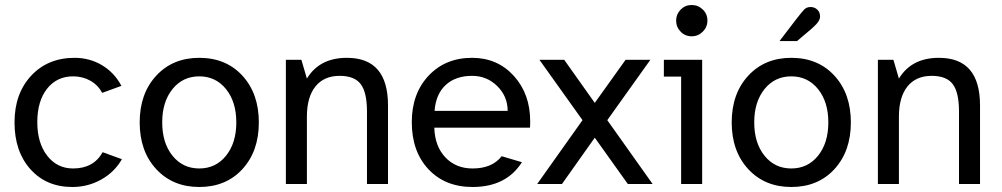

<svg xmlns="http://www.w3.org/2000/svg" viewBox="-20 -735 4003 767"><path d="M467 -99Q437 -47 384 -17.5Q331 12 269 12Q165 12 101.5 -59Q38 -130 38 -246Q38 -361 104.5 -432.5Q171 -504 278 -504Q338 -504 387.5 -474.5Q437 -445 465 -392L388 -364Q372 -395 341 -412.5Q310 -430 272 -430Q207 -430 168 -380.5Q129 -331 129 -247Q129 -164 168.5 -113Q208 -62 272 -62Q354 -62 390 -127Z M669 -379Q628 -328 628 -246Q628 -164 669 -113Q710 -62 776 -62Q842 -62 883 -113Q924 -164 924 -246Q924 -328 883 -379Q842 -430 776 -430Q710 -430 669 -379ZM776 12Q670 12 604 -59.5Q538 -131 538 -246Q538 -361 604 -432.5Q670 -504 776 -504Q883 -504 948.5 -432.5Q1014 -361 1014 -246Q1014 -131 948.5 -59.5Q883 12 776 12Z M1337 -432Q1274 -432 1240 -389.5Q1206 -347 1206 -269V0H1122V-496H1184L1206 -421Q1256 -504 1366 -504Q1530 -504 1530 -314V0H1446V-289Q1446 -366 1421 -399Q1396 -432 1337 -432Z M2008 -292Q2008 -350 1966.5 -391Q1925 -432 1866 -432Q1800 -432 1760.5 -395.5Q1721 -359 1716 -292ZM2065 -87Q2002 12 1868 12Q1758 12 1691.5 -59Q1625 -130 1625 -247Q1625 -361 1692 -432.5Q1759 -504 1866 -504Q1967 -504 2032.5 -432Q2098 -360 2098 -250Q2098 -232 2097 -225H1715Q1717 -151 1759 -106.5Q1801 -62 1868 -62Q1946 -62 1984 -111Z M2126 0 2307 -255 2135 -496H2234L2356 -324L2479 -496H2578L2406 -255L2587 0H2488L2356 -185L2225 0Z M2681 -653Q2681 -678 2699 -696.5Q2717 -715 2743 -715Q2769 -715 2787.5 -697Q2806 -679 2806 -653Q2806 -627 2787.5 -608.5Q2769 -590 2743 -590Q2717 -590 2699 -608.5Q2681 -627 2681 -653ZM2701 0V-429H2632V-496H2785V0Z M3218 -707Q3234 -707 3245 -696.5Q3256 -686 3256 -669Q3256 -655 3241.5 -639Q3227 -623 3184 -588Q3169 -576 3164 -571H3094Q3178 -682 3190 -694Q3200 -707 3218 -707ZM3034 -379Q2993 -328 2993 -246Q2993 -164 3034 -113Q3075 -62 3141 -62Q3207 -62 3248 -113Q3289 -164 3289 -246Q3289 -328 3248 -379Q3207 -430 3141 -430Q3075 -430 3034 -379ZM3141 12Q3035 12 2969 -59.5Q2903 -131 2903 -246Q2903 -361 2969 -432.5Q3035 -504 3141 -504Q3248 -504 3313.5 -432.5Q3379 -361 3379 -246Q3379 -131 3313.5 -59.5Q3248 12 3141 12Z M3702 -432Q3639 -432 3605 -389.5Q3571 -347 3571 -269V0H3487V-496H3549L3571 -421Q3621 -504 3731 -504Q3895 -504 3895 -314V0H3811V-289Q3811 -366 3786 -399Q3761 -432 3702 -432Z"/></svg>

Font: Atkinson Hyperlegible Pro
Style: Regular
Weight: 400
Designer: Elliott Scott, Megan Eiswerth, Linus Boman, Theodore Petrosky, Jacob Perez
Foundry: Braille Institute
Version: Version 1.5.1